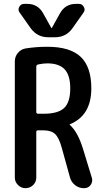

<svg xmlns="http://www.w3.org/2000/svg" viewBox="-20 -985 540 1005"><path d="M377.9 -964.8H392.6Q410.2 -964.8 418.9 -948.7Q427.7 -932.6 417 -918.9L358.4 -835.9Q325.2 -790 267.6 -790H232.4Q175.8 -790 141.6 -835.9L83 -918.9Q72.3 -932.6 80.6 -948.7Q88.9 -964.8 107.4 -964.8H122.1Q178.7 -964.8 206.1 -915L249 -837.9H250H251L293.9 -915Q321.3 -964.8 377.9 -964.8ZM169.9 -635.7V-399.4Q169.9 -390.6 177.7 -389.6H208Q284.2 -389.6 315.9 -419.9Q347.7 -450.2 347.7 -522.5Q347.7 -590.8 318.4 -622.1Q289.1 -653.3 227.5 -653.3Q206.1 -653.3 178.7 -647.5Q169.9 -644.5 169.9 -635.7ZM57.6 -55.7V-663.1Q57.6 -688.5 73.2 -707.5Q88.9 -726.6 113.3 -731.4Q169.9 -740.2 227.5 -740.2Q346.7 -740.2 402.3 -687.5Q458 -634.8 458 -522.5Q458 -380.9 346.7 -335Q344.7 -335 344.7 -333Q344.7 -332 345.7 -331.1Q387.7 -293.9 415 -204.1L460.9 -53.7Q466.8 -34.2 454.6 -17.1Q442.4 0 420.9 0H418.9Q393.6 0 373.5 -15.6Q353.5 -31.2 346.7 -54.7L303.7 -210Q289.1 -263.7 268.6 -283.2Q248 -302.7 208 -302.7H177.7Q169.9 -302.7 169.9 -293.9V-55.7Q169.9 -32.2 153.3 -16.1Q136.7 0 113.8 0Q90.8 0 74.2 -16.6Q57.6 -33.2 57.6 -55.7Z"/></svg>

Font: Rounded Mgen+ 1mn medium
Style: Regular
Weight: 500
Designer: [Source Han Sans]
Ryoko NISHIZUKA  (kana & ideographs); Paul D. Hunt (Latin, Greek & Cyrillic); Wenlong ZHANG  (bopomofo
Version: Version 1.059.20150602